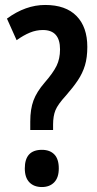

<svg xmlns="http://www.w3.org/2000/svg" viewBox="-20 -744 390 774"><path d="M102 -254Q102 -304 115 -339Q128 -374 160 -411Q194 -450 208 -478.5Q222 -507 222 -545Q222 -623 153 -623Q126 -623 100.5 -612.5Q75 -602 47 -582L8 -669Q83 -724 162 -724Q245 -724 288.5 -679.5Q332 -635 332 -555Q332 -512 322.5 -480.5Q313 -449 294 -420.5Q275 -392 246 -359Q213 -323 203.5 -299.5Q194 -276 194 -242V-220H102ZM80 -65Q80 -140 149 -140Q181 -140 199 -121.5Q217 -103 217 -65Q217 -28 198.5 -9Q180 10 149 10Q117 10 98.5 -9Q80 -28 80 -65Z"/></svg>

Font: Noto Sans ExtraCondensed SemiBold
Style: Regular
Weight: 600
Width: 2
Designer: Monotype Design Team
Foundry: Monotype Imaging Inc.
Version: Version 2.013; ttfautohint (v1.8.4.7-5d5b)